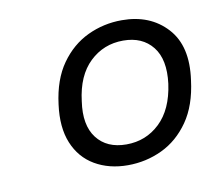

<svg xmlns="http://www.w3.org/2000/svg" viewBox="-49 -767 486 435"><g transform="rotate(-10 194.5 -550.0)"><path d="M213 -387Q170 -387 137.5 -406Q105 -425 90 -461.5Q75 -498 82 -550Q89 -606 114.5 -642Q140 -678 177 -695.5Q214 -713 256 -713Q321 -713 359.5 -671Q398 -629 387 -552Q380 -495 354.5 -458.5Q329 -422 292 -404.5Q255 -387 213 -387ZM218 -434Q263 -434 295 -464.5Q327 -495 335 -553Q342 -608 318.5 -637.5Q295 -667 251 -667Q206 -667 174 -636.5Q142 -606 135 -548Q127 -494 150 -464Q173 -434 218 -434Z"/></g></svg>

Font: Nunito Sans 7pt Light
Style: Italic
Weight: 300
Italic angle: -9°
Designer: Vernon Adams
Foundry: Vernon Adams
Version: Version 3.101;gftools[0.9.27]